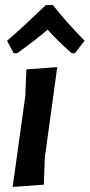

<svg xmlns="http://www.w3.org/2000/svg" viewBox="-20 -734 354 758"><path d="M34 -524 8 -573Q65 -622 161 -714H189Q237 -652 314 -573L276 -524H263Q206 -574 168 -617Q131 -584 48 -524ZM206 -469 157 -112 153 -5 30 4 80 -356 84 -460Z"/></svg>

Font: Alegreya Sans SC
Style: Bold Italic
Weight: 700
Italic angle: -7°
Designer: Juan Pablo del Peral
Foundry: Huerta Tipografica
Version: Version 2.007